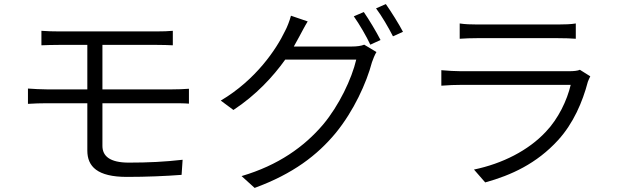

<svg xmlns="http://www.w3.org/2000/svg" viewBox="-20 -856 3040 941"><path d="M117 -422V-347C144 -349 183 -350 208 -350H408V-118C408 -40 457 11 602 11C698 11 791 7 870 1L875 -73C788 -63 707 -59 611 -59C517 -59 482 -92 482 -141V-350H827C849 -350 884 -350 906 -348V-421C884 -419 846 -418 825 -418H482V-636H746C781 -636 803 -635 827 -634V-705C805 -703 779 -702 746 -702C675 -702 340 -702 272 -702C238 -702 209 -703 183 -705V-634C209 -635 238 -636 272 -636H408V-418H208C182 -418 144 -420 117 -422Z M1763 -797 1714 -776C1741 -738 1776 -678 1795 -637L1845 -660C1824 -701 1788 -761 1763 -797ZM1871 -836 1823 -815C1851 -778 1884 -721 1906 -678L1955 -700C1936 -737 1897 -799 1871 -836ZM1488 -751 1406 -779C1400 -755 1386 -720 1377 -704C1334 -614 1234 -465 1062 -363L1124 -317C1235 -390 1318 -480 1378 -564H1726C1704 -470 1642 -339 1563 -245C1471 -137 1344 -46 1164 7L1228 65C1416 -4 1535 -95 1626 -205C1714 -313 1776 -449 1803 -551C1808 -566 1817 -588 1825 -601L1765 -637C1750 -631 1730 -628 1703 -628H1420L1447 -677C1457 -695 1473 -727 1488 -751Z M2233 -741V-666C2259 -668 2290 -669 2319 -669C2374 -669 2657 -669 2713 -669C2747 -669 2779 -668 2802 -666V-741C2779 -737 2746 -736 2715 -736C2656 -736 2372 -736 2319 -736C2288 -736 2259 -737 2233 -741ZM2873 -482 2822 -514C2812 -509 2791 -507 2770 -507C2722 -507 2284 -507 2238 -507C2211 -507 2178 -509 2143 -512V-436C2178 -439 2214 -440 2238 -440C2293 -440 2728 -440 2777 -440C2759 -364 2717 -275 2655 -210C2569 -118 2442 -54 2303 -25L2358 38C2485 3 2610 -54 2715 -169C2790 -251 2835 -356 2861 -455C2863 -462 2869 -473 2873 -482Z"/></svg>

Font: Noto Sans KR DemiLight
Style: Regular
Weight: 350
Designer: Ryoko NISHIZUKA 西塚涼子 (kana, bopomofo & ideographs); Paul D. Hunt (Latin, Greek & Cyrillic); Sandoll Communications 산돌커뮤니
Foundry: Adobe
Version: Version 2.004;hotconv 1.0.118;makeotfexe 2.5.65603